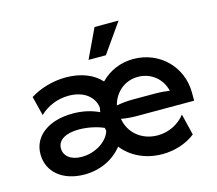

<svg xmlns="http://www.w3.org/2000/svg" viewBox="-91 -722 957 847"><g transform="rotate(-15 387.0 -298.5)"><path d="M343.8 -475H422.9L516.7 -608.3H406.9ZM552.1 11.1C608.3 11.1 661.8 -6.2 702.8 -38.2L679.2 -135.4C652.1 -100 606.2 -74.3 553.5 -74.3C479.9 -74.3 425 -121.5 414.6 -186.8C437.5 -182.6 460.4 -180.6 484 -180.6H747.2V-216.7C747.2 -336.8 654.2 -427.8 534.7 -427.8C475.7 -427.8 422.9 -404.2 385.4 -365.3C350.7 -404.2 294.4 -426.4 226.4 -426.4C165.3 -426.4 107.6 -408.3 63.2 -380.6L85.4 -292.4C118.1 -323.6 163.9 -345.1 218.1 -345.1C288.9 -345.1 331.9 -306.9 337.5 -259L334 -238.9C297.2 -256.2 257.6 -264.6 213.9 -264.6C106.9 -264.6 31.2 -211.8 31.2 -127.8C31.2 -45.8 97.9 9 197.2 9C268.1 9 330.6 -20.8 370.8 -71.5C411.1 -20.8 475 11.1 552.1 11.1ZM412.5 -248.6C426.4 -305.6 474.3 -346.5 534 -346.5C593.8 -346.5 641.7 -307.6 654.9 -250.7C634.7 -253.5 613.2 -255.6 590.3 -255.6H484C459.7 -255.6 436.1 -252.8 412.5 -248.6ZM204.9 -69.4C154.2 -69.4 125 -95.1 125 -129.2C125 -168.1 163.9 -189.6 222.9 -189.6C260.4 -189.6 302.8 -181.2 335.4 -166.7L338.2 -152.1C323.6 -104.9 266 -69.4 204.9 -69.4Z"/></g></svg>

Font: Afacad Medium
Style: Regular
Weight: 500
Designer: Kristian Moeller
Foundry: Dicotype
Version: Version 1.000